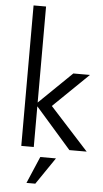

<svg xmlns="http://www.w3.org/2000/svg" viewBox="-61 -768 534 994"><g transform="rotate(5 206.0 -271.0)"><path d="M211.9 -219.7 412.1 0H322.3L137.2 -211.4V0H72.3V-730H137.2V-231L308.1 -397H394.5ZM115.7 188.5 175.3 48.8H256.8L161.6 188.5Z"/></g></svg>

Font: Now
Style: Regular
Weight: 400
Designer: Alfredo Marco Pradil
Foundry: Alfredo Marco Pradil
Version: Version 1.200;hotconv 1.0.109;makeotfexe 2.5.65596